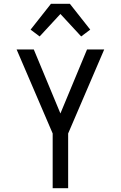

<svg xmlns="http://www.w3.org/2000/svg" viewBox="-20 -997 640 1017"><path d="M259 0V-290L68 -735H159L300 -396L441 -735H532L341 -290V0ZM410 -804 300 -923 190 -804 142 -840 250 -977H350L458 -840Z"/></svg>

Font: R Plex Mono
Style: Regular
Weight: 400
Monospace: yes
Designer: Belleve Invis
Foundry: Belleve Invis
Version: Version 31.8.0